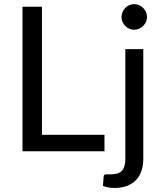

<svg xmlns="http://www.w3.org/2000/svg" viewBox="-20 -750 806 952"><path d="M498 -81.5V0H91.5V-716.5H188V-81.5ZM690.5 -506.5V37.5Q690.5 68 682.5 94.2Q674.5 120.5 657 140Q639.5 159.5 612.2 170.8Q585 182 547 182Q531 182 517.5 179.5Q504 177 490.5 172L494 124Q495 119.5 497.2 117.2Q499.5 115 503.5 114.5Q507.5 114 513.8 114.2Q520 114.5 529.5 114.5Q568.5 114.5 585 96.2Q601.5 78 601.5 37.5V-506.5ZM709 -665.5Q709 -652.5 703.8 -641.2Q698.5 -630 689.8 -621.2Q681 -612.5 669.5 -607.5Q658 -602.5 645 -602.5Q632 -602.5 620.8 -607.5Q609.5 -612.5 601 -621.2Q592.5 -630 587.5 -641.2Q582.5 -652.5 582.5 -665.5Q582.5 -678.5 587.5 -690.2Q592.5 -702 601 -710.8Q609.5 -719.5 620.8 -724.5Q632 -729.5 645 -729.5Q658 -729.5 669.5 -724.5Q681 -719.5 689.8 -710.8Q698.5 -702 703.8 -690.2Q709 -678.5 709 -665.5Z"/></svg>

Font: Lato-Regular
Style: Regular
Weight: 400
Designer: Lukasz Dziedzic with Adam Twardoch and Botio Nikoltchev
Foundry: tyPoland Lukasz Dziedzic
Version: Version 2.015; 2015-08-06; http://www.latofonts.com/